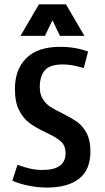

<svg xmlns="http://www.w3.org/2000/svg" viewBox="-20 -846 478 874"><path d="M266.6 -552.7Q206.1 -552.7 183.6 -525.4Q161.1 -498 161.1 -449.2Q161.1 -417 174.8 -395Q188.5 -373 209 -359.9Q229.5 -346.7 263.7 -330.1Q304.7 -309.6 330.6 -291.5Q356.4 -273.4 374 -240.7Q391.6 -208 391.6 -157.2Q391.6 -73.2 340.3 -32.7Q289.1 7.8 192.4 7.8Q153.3 7.8 111.3 -0.5Q69.3 -8.8 36.1 -23.4L59.6 -95.7Q89.8 -85 116.7 -78.6Q143.6 -72.3 173.8 -72.3Q278.3 -72.3 278.3 -148.4Q278.3 -183.6 256.8 -202.6Q235.4 -221.7 188.5 -243.2Q143.6 -264.6 115.7 -284.7Q87.9 -304.7 67.9 -342.3Q47.9 -379.9 47.9 -440.4Q47.9 -530.3 100.1 -581.5Q152.3 -632.8 252.9 -632.8Q324.2 -632.8 380.9 -611.3L361.3 -536.1Q307.6 -552.7 266.6 -552.7ZM364.3 -682.6H252.9L218.8 -753.9L184.6 -682.6H73.2L157.2 -826.2H280.3Z"/></svg>

Font: Sudo
Style: Bold
Weight: 700
Monospace: yes
Designer: Jens Kutilek
Foundry: Jens Kutilek
Version: Version 0.040